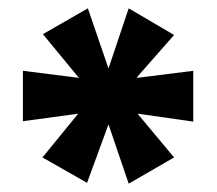

<svg xmlns="http://www.w3.org/2000/svg" viewBox="-20 -743 520 461"><path d="M189 -304 82 -365 166 -468 168 -470 35 -452V-573L170 -556L167 -559L83 -661L191 -723L240 -580H241L289 -723L398 -659L310 -559L309 -556L444 -573V-451L311 -470L312 -468L398 -365L289 -302L241 -443H240Z"/></svg>

Font: Nunito Sans 7pt Condensed Black
Style: Regular
Weight: 900
Width: 3
Designer: Vernon Adams
Foundry: Vernon Adams
Version: Version 3.101;gftools[0.9.27]